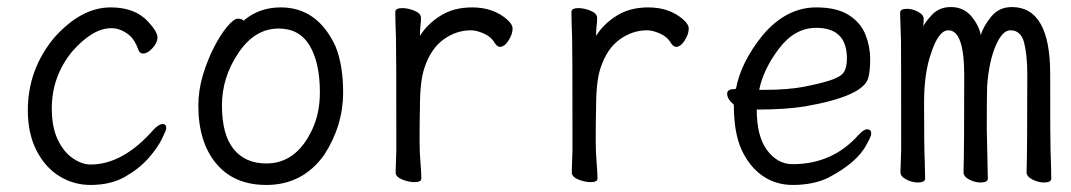

<svg xmlns="http://www.w3.org/2000/svg" viewBox="-20 -507 3040 545"><path d="M237 18Q189 18 148.5 -7Q108 -32 83.5 -80Q59 -128 59 -194Q59 -309 133 -399Q210 -486 294 -486Q363 -486 400 -446Q427 -417 427 -401Q427 -386 413 -370.5Q399 -355 386 -355Q377 -355 373 -365Q363 -394 346 -408Q322 -427 296 -427Q243 -427 185 -361Q127 -290 127 -199Q127 -146 144 -110.5Q161 -75 187 -57.5Q213 -40 237 -40Q329 -40 416 -139Q431 -155 442 -155Q452 -155 452 -143Q452 -138 439.5 -112.5Q427 -87 401 -57.5Q375 -28 334.5 -5Q294 18 237 18Z M736 18Q644 18 593.5 -43Q543 -104 543 -207Q543 -251 556 -294Q569 -337 587.5 -373Q606 -409 625 -431.5Q644 -454 655 -454Q668 -454 671 -448Q715 -486 777 -486Q882 -486 933 -374Q954 -321 954 -245Q954 -150 900 -67Q839 18 736 18ZM736 -43Q822 -43 867 -141Q888 -187 888 -245Q888 -329 859 -377.5Q830 -426 771 -426Q703 -426 656.5 -356.5Q610 -287 610 -208Q610 -125 643 -84Q676 -43 736 -43Z M1156 10Q1140 10 1121.5 2.5Q1103 -5 1103 -18L1105 -81Q1105 -378 1104 -398Q1102 -454 1102 -474Q1103 -484 1122 -484Q1138 -484 1156.5 -476.5Q1175 -469 1175 -456Q1175 -446 1173.5 -434Q1172 -422 1172 -405Q1193 -439 1230.5 -462.5Q1268 -486 1320 -486Q1380 -486 1419 -452Q1435 -438 1435 -426Q1435 -410 1423.5 -392Q1412 -374 1399 -374Q1392 -374 1385 -384Q1374 -403 1353 -412Q1332 -421 1317 -421Q1275 -421 1239 -395Q1203 -369 1185 -315Q1172 -278 1172 -201Q1171 -163 1171 -106Q1171 -75 1173.5 -46Q1176 -17 1176 0Q1176 10 1156 10Z M1656 10Q1640 10 1621.5 2.5Q1603 -5 1603 -18L1605 -81Q1605 -378 1604 -398Q1602 -454 1602 -474Q1603 -484 1622 -484Q1638 -484 1656.5 -476.5Q1675 -469 1675 -456Q1675 -446 1673.5 -434Q1672 -422 1672 -405Q1693 -439 1730.5 -462.5Q1768 -486 1820 -486Q1880 -486 1919 -452Q1935 -438 1935 -426Q1935 -410 1923.5 -392Q1912 -374 1899 -374Q1892 -374 1885 -384Q1874 -403 1853 -412Q1832 -421 1817 -421Q1775 -421 1739 -395Q1703 -369 1685 -315Q1672 -278 1672 -201Q1671 -163 1671 -106Q1671 -75 1673.5 -46Q1676 -17 1676 0Q1676 10 1656 10Z M2230 18Q2182 18 2144.5 -8Q2107 -34 2085 -82Q2063 -130 2063 -210Q2044 -226 2044 -241Q2044 -254 2064 -254L2069 -255Q2083 -330 2144 -406Q2211 -486 2297 -486Q2355 -486 2389 -464.5Q2423 -443 2436.5 -409Q2450 -375 2450 -340Q2450 -306 2445 -287Q2432 -234 2265 -205Q2209 -196 2128 -196Q2128 -120 2157.5 -80.5Q2187 -41 2230 -41Q2343 -41 2417 -124Q2432 -140 2441 -140Q2453 -140 2453 -128Q2453 -120 2440 -97Q2413 -45 2330 -2Q2288 18 2230 18ZM2135 -252H2150Q2216 -252 2260.5 -260.5Q2305 -269 2335 -278.5Q2365 -288 2374.5 -301Q2384 -314 2384 -341Q2384 -428 2297 -428Q2236 -428 2191.5 -369.5Q2147 -311 2135 -252Z M2585 11Q2569 11 2552.5 2.5Q2536 -6 2536 -18L2538 -83Q2538 -369 2537.5 -390.5Q2537 -412 2536 -436.5Q2535 -461 2535 -471Q2535 -482 2555 -482Q2570 -482 2586 -473.5Q2602 -465 2602 -453L2601 -432Q2605 -443 2625.5 -465Q2646 -487 2679 -487Q2715 -487 2737 -461Q2759 -435 2764 -407Q2770 -430 2792.5 -458.5Q2815 -487 2852 -487Q2961 -487 2961 -297Q2961 -102 2962 -81Q2964 -23 2964 0Q2964 11 2943 11Q2927 11 2910.5 2.5Q2894 -6 2894 -18Q2896 -82 2896 -293Q2896 -351 2887 -386Q2878 -421 2848 -421Q2825 -421 2806 -376.5Q2787 -332 2782 -262Q2781 -228 2781 -142L2784 0Q2784 11 2763 11Q2747 11 2731 2.5Q2715 -6 2715 -18Q2717 -82 2717 -293Q2717 -421 2672 -421Q2644 -421 2623 -356Q2603 -300 2603 -215Q2603 -85 2605 -47L2606 0Q2606 11 2585 11Z"/></svg>

Font: LXGW WenKai Mono TC
Style: Regular
Weight: 400
Designer: LXGW / Fontworks Inc.
Foundry: LXGW / Fontworks Inc.
Version: Version 1.330